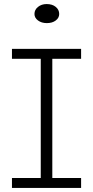

<svg xmlns="http://www.w3.org/2000/svg" viewBox="-20 -927 459 947"><path d="M181 -28V-661H238V-28ZM39 0V-49H380V0ZM39 -637V-686H380V-637ZM211 -813Q185 -813 167.5 -826Q150 -839 150 -858Q150 -879 167.5 -893Q185 -907 210 -907Q238 -907 255 -893Q272 -879 272 -858Q272 -839 255 -826Q238 -813 211 -813Z"/></svg>

Font: BioRhyme ExtraBold Light
Style: Regular
Weight: 300
Version: Version 1.600;gftools[0.9.33]